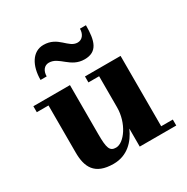

<svg xmlns="http://www.w3.org/2000/svg" viewBox="-164 -851 974 1002"><g transform="rotate(-30 322.5 -350.5)"><path d="M208 -616.5C270 -616.5 294.5 -538 380 -538C457 -538 474 -595 474 -689H438C438 -655 419 -632 392 -632C336.5 -632 318.5 -711 230 -711C163 -711 126 -645 126 -560H163C163 -594 181 -616.5 208 -616.5ZM245.5 -460H25V-424H95.5V-141C95.5 -54 123.5 10 238.5 10C321 10 372.5 -44.5 400.5 -108.5V0H620.5V-36H550.5V-460H336V-424H400.5V-236.5C400.5 -141.5 340.5 -57 291.5 -57C253.5 -57 245.5 -80.5 245.5 -164.5Z"/></g></svg>

Font: Bodoni* 06
Style: Bold
Weight: 700
Version: Version 2.2